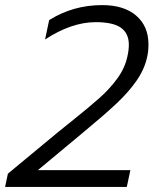

<svg xmlns="http://www.w3.org/2000/svg" viewBox="-20 -734 618 754"><path d="M11 -52 209 -216Q243 -244 260 -257Q330 -313 370.5 -349Q411 -385 440.5 -425.5Q470 -466 480 -511Q486 -537 486 -558Q486 -603 455 -625Q424 -647 356 -647Q261 -647 157 -579L173 -655Q267 -714 381 -714Q467 -714 515 -672.5Q563 -631 563 -560Q563 -532 558 -511Q548 -463 516.5 -417.5Q485 -372 437 -327Q389 -282 308 -215L129 -66H492L478 0H0Z"/></svg>

Font: Prompt Light
Style: Italic
Weight: 300
Italic angle: -12°
Designer: Katatrad Team
Foundry: CadsonDemak
Version: Version 1.000